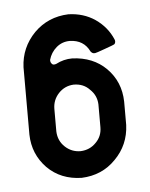

<svg xmlns="http://www.w3.org/2000/svg" viewBox="-38 -424 356 457"><g transform="rotate(-5 140.0 -195.5)"><path d="M139.6 0Q188.5 -2 220.7 -35.2Q253.9 -68.4 255.9 -116.2Q255.9 -134.8 255.9 -171.9Q254.9 -219.7 222.7 -252Q191.4 -283.2 141.6 -285.2Q121.1 -285.2 102.5 -275.4Q99.6 -274.4 96.7 -274.4Q92.8 -274.4 89.8 -280.3Q88.9 -282.2 88.9 -286.1Q93.8 -303.7 107.4 -315.4Q121.1 -327.1 139.6 -327.1Q172.9 -326.2 186.5 -297.9Q190.4 -293 194.3 -293Q196.3 -293 197.3 -293Q199.2 -293 220.7 -300.8Q243.2 -308.6 245.1 -310.5Q247.1 -313.5 247.1 -316.4Q247.1 -319.3 246.1 -321.3Q233.4 -351.6 205.1 -371.1Q177.7 -389.6 141.6 -390.6Q92.8 -388.7 59.6 -355.5Q26.4 -321.3 24.4 -274.4Q24.4 -220.7 24.4 -113.3Q25.4 -66.4 57.6 -33.2Q89.8 -1 139.6 0ZM142.6 -63.5Q121.1 -63.5 105.5 -78.1Q89.8 -92.8 88.9 -115.2Q88.9 -132.8 88.9 -168.9Q88.9 -190.4 103.5 -206.1Q118.2 -221.7 139.6 -222.7Q163.1 -222.7 177.7 -207Q193.4 -192.4 194.3 -170.9Q194.3 -152.3 194.3 -116.2Q194.3 -94.7 179.7 -80.1Q165 -64.5 142.6 -63.5Z"/></g></svg>

Font: Lega 2020-21MOD
Style: Regular
Weight: 400
Designer: SIL Open Font License
Foundry: SIL Open Font License
Version: Version 1.00;July 1, 2020;FontCreator 13.0.0.2670 32-bit